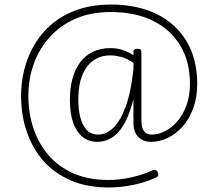

<svg xmlns="http://www.w3.org/2000/svg" viewBox="-20 -678 947 846"><path d="M288 -238Q288 -289 299 -330.5Q310 -372 332.5 -402.5Q355 -433 388.5 -449.5Q422 -466 467 -466Q494 -466 518 -458.5Q542 -451 568 -435V-450Q568 -457 572.5 -460Q577 -463 585 -463Q595 -463 599 -460Q603 -457 603 -450V-149Q603 -117 614 -101Q625 -85 648 -85Q677 -85 706.5 -99.5Q736 -114 761 -143Q786 -172 801.5 -213.5Q817 -255 817 -309Q817 -406 774.5 -477Q732 -548 654 -586.5Q576 -625 468 -625Q382 -625 315 -596.5Q248 -568 201 -516.5Q154 -465 129.5 -398.5Q105 -332 105 -255Q105 -179 127.5 -112Q150 -45 194.5 6.5Q239 58 305 86.5Q371 115 458 115Q507 115 558.5 103.5Q610 92 655 71Q668 67 675 81Q682 98 668 104Q620 126 566 137Q512 148 458 148Q364 148 292 117Q220 86 171.5 31Q123 -24 98 -97.5Q73 -171 73 -255Q73 -338 99.5 -412Q126 -486 176.5 -541.5Q227 -597 301 -627.5Q375 -658 468 -658Q586 -658 671.5 -615.5Q757 -573 803 -494.5Q849 -416 849 -309Q849 -250 832 -202.5Q815 -155 785.5 -121.5Q756 -88 719.5 -70.5Q683 -53 645 -53Q611 -53 589.5 -74.5Q568 -96 568 -138Q568 -164 568 -190Q568 -216 568 -241Q543 -143 503.5 -98Q464 -53 408 -53Q352 -53 320 -101.5Q288 -150 288 -238ZM325 -239Q325 -198 333.5 -162.5Q342 -127 361.5 -106Q381 -85 413 -85Q448 -85 479 -114.5Q510 -144 533.5 -207.5Q557 -271 568 -373V-401Q539 -421 513 -427.5Q487 -434 467 -434Q433 -434 407 -421Q381 -408 362.5 -383Q344 -358 334.5 -322Q325 -286 325 -239Z"/></svg>

Font: Playwrite FR Moderne Thin
Style: Regular
Weight: 250
Version: Version 1.002